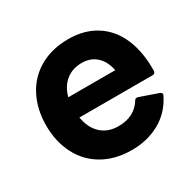

<svg xmlns="http://www.w3.org/2000/svg" viewBox="-123 -663 820 807"><g transform="rotate(-30 286.5 -259.0)"><path d="M38 -259Q38 -337 69.5 -398.5Q101 -460 160.5 -494Q220 -528 300 -528Q378 -528 434.5 -491.5Q491 -455 519 -388Q547 -321 545 -232Q544 -219 531 -219H176Q185 -165 217.5 -135Q250 -105 301 -105Q379 -105 415 -164Q420 -173 432 -170L521 -139Q534 -134 528 -122Q495 -56 435 -23Q375 10 300 10Q220 10 160.5 -24Q101 -58 69.5 -119.5Q38 -181 38 -259ZM178 -316H406Q397 -362 369 -387.5Q341 -413 299 -413Q253 -413 221.5 -387.5Q190 -362 178 -316Z"/></g></svg>

Font: LINE Seed Sans TH
Style: Bold
Weight: 700
Designer: Dalton Maag Ltd | Thai characters by Cadson Demak Co.,Ltd.
Foundry: Dalton Maag Ltd
Version: Version 1.002